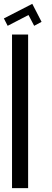

<svg xmlns="http://www.w3.org/2000/svg" viewBox="-20 -970 269 990"><path d="M146.5 -950.2 194.3 -857.4 156.2 -836.9 127 -892.6 19.5 -836.9 0 -875ZM125 -792V0H42V-792Z"/></svg>

Font: wanta
Style: Medium
Weight: 500
Version: Version 0.91